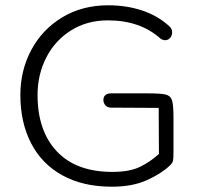

<svg xmlns="http://www.w3.org/2000/svg" viewBox="-20 -698 762 726"><path d="M57 -339Q57 -432 98.5 -509.5Q140 -587 215.5 -632.5Q291 -678 389 -678Q458 -678 517 -658.5Q576 -639 620 -599Q631 -589 631 -576Q631 -564 623.5 -555Q616 -546 604 -546Q596 -546 587 -552Q510 -621 388 -621Q309 -621 248.5 -583Q188 -545 155 -480.5Q122 -416 122 -339Q122 -203 195 -125.5Q268 -48 405 -48Q469 -48 508 -66.5Q547 -85 581 -116L580 -290L400 -291Q387 -291 379 -299.5Q371 -308 371 -320Q371 -332 378.5 -338.5Q386 -345 400 -345H537Q588 -345 606.5 -340.5Q625 -336 630.5 -318.5Q636 -301 636 -253V-124Q636 -98 634 -89.5Q632 -81 622 -72Q591 -42 536 -17Q481 8 403 8Q294 8 216 -35Q138 -78 97.5 -156.5Q57 -235 57 -339Z"/></svg>

Font: SN Pro Light
Style: Regular
Weight: 300
Designer: Tobias Whetton
Foundry: Supernotes
Version: Version 1.002